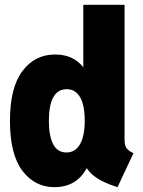

<svg xmlns="http://www.w3.org/2000/svg" viewBox="-20 -772 596 800"><path d="M469.7 7.8Q432.1 -3.9 404.5 -18.1Q377 -32.2 359.1 -49.8Q341.3 -67.4 333 -88.9L359.4 -70.3H319.3L335 -133.8V-434.6L313.5 -492.2H327.1V-752H499V-191.4Q499 -165 508.1 -153.6Q517.1 -142.1 536.1 -133.8ZM207 7.8Q125 7.8 73.2 -60.5Q21.5 -128.9 21.5 -268.6Q21.5 -407.2 73.5 -476.1Q125.5 -544.9 209 -544.9Q297.9 -544.9 339.8 -472.4Q381.8 -399.9 381.8 -271.5Q381.8 -142.6 339.1 -67.4Q296.4 7.8 207 7.8ZM256.8 -136.7Q293.5 -136.7 313.2 -170.7Q333 -204.6 333 -269.5Q333 -333.5 313.7 -366.9Q294.4 -400.4 257.8 -400.4Q220.7 -400.4 202.1 -366.7Q183.6 -333 183.6 -268.6Q183.6 -205.1 201.7 -170.9Q219.7 -136.7 256.8 -136.7Z"/></svg>

Font: Reddit Sans Condensed Black
Style: Regular
Weight: 900
Designer: Stephen Hutchings
Foundry: Reddit
Version: Version 1.014